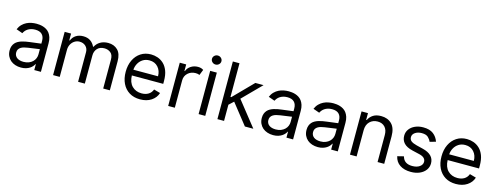

<svg xmlns="http://www.w3.org/2000/svg" viewBox="-21 -1538 6041 2339"><g transform="rotate(15 2999.5 -368.5)"><path d="M237.2 12.8Q198.5 12.8 164.4 1.6Q130.3 -9.6 105.3 -31.1Q80.3 -52.6 65.7 -83.8Q51.1 -115.1 51.1 -154.8Q51.1 -186.1 59.8 -209.2Q68.5 -232.2 83.6 -249.1Q98.7 -266 119.1 -277.2Q139.6 -288.4 163 -295.8Q186.4 -303.3 212 -307.7Q237.6 -312.1 262.8 -315.3L403.4 -333.1V-367.9Q403.4 -420.5 374.8 -449.6Q346.2 -478.7 288.4 -478.7Q258.5 -478.7 235.1 -471.4Q211.6 -464.1 194.2 -452.4Q176.8 -440.7 165.1 -426Q153.4 -411.2 146.3 -396.3L66.8 -424.7Q82.7 -462 107.4 -486.7Q132.1 -511.4 161.4 -525.9Q190.7 -540.5 222.7 -546.5Q254.6 -552.6 285.5 -552.6Q302.9 -552.6 324.6 -550.2Q346.2 -547.9 368.6 -541Q391 -534.1 412.5 -521Q433.9 -507.8 450.5 -486.3Q467 -464.8 477.1 -433.8Q487.2 -402.7 487.2 -359.4V0H403.4V-73.9H399.1Q392.8 -60.7 380 -45.5Q367.2 -30.2 347.5 -17.2Q327.8 -4.3 300.4 4.3Q273.1 12.8 237.2 12.8ZM250 -62.5Q287.3 -62.5 315.9 -74Q344.5 -85.6 364 -104.4Q383.5 -123.2 393.5 -147.5Q403.4 -171.9 403.4 -197.4V-263.5L258.5 -242.9Q234 -239.3 211.6 -233.5Q189.3 -227.6 172.2 -217.2Q155.2 -206.7 145.1 -190.7Q134.9 -174.7 134.9 -150.6Q134.9 -128.9 143.5 -112.4Q152 -95.9 167.4 -84.7Q182.9 -73.5 204 -68Q225.1 -62.5 250 -62.5Z M1356.5 0H1272.7V-365.1Q1272.7 -425.4 1239.7 -451.3Q1206.7 -477.3 1161.9 -477.3Q1104.4 -477.3 1072.8 -442.6Q1041.2 -408 1041.2 -355.1V0H956V-373.6Q956 -420.1 925.8 -448.7Q895.6 -477.3 848 -477.3Q815.3 -477.3 787.1 -459.9Q758.9 -442.5 741.7 -411.8Q724.4 -381 724.4 -340.9V0H640.6V-545.5H721.6V-460.2H728.7Q745.7 -503.9 783.7 -528.2Q821.7 -552.6 875 -552.6Q929 -552.6 965 -528.2Q1001.1 -503.9 1021.3 -460.2H1027Q1047.9 -502.5 1089.8 -527.5Q1131.7 -552.6 1190.3 -552.6Q1263.5 -552.6 1310 -506.9Q1356.5 -461.3 1356.5 -365.1Z M1738.6 11.4Q1659.8 11.4 1602.8 -23.6Q1545.8 -58.6 1515.1 -121.6Q1484.4 -184.7 1484.4 -268.5Q1484.4 -352.3 1515.1 -416.4Q1545.8 -480.5 1601 -516.5Q1656.2 -552.6 1730.1 -552.6Q1772.7 -552.6 1814.3 -538.4Q1855.8 -524.1 1889.9 -492.4Q1924 -460.6 1944.2 -408.4Q1964.5 -356.2 1964.5 -279.8V-244.3H1568.5Q1571.4 -157 1618.1 -110.4Q1664.8 -63.9 1738.6 -63.9Q1788 -63.9 1823.5 -85.2Q1859 -106.5 1875 -149.1L1956 -126.4Q1936.8 -64.6 1879.3 -26.6Q1821.7 11.4 1738.6 11.4ZM1879.3 -316.8Q1879.3 -386 1838.8 -431.6Q1798.3 -477.3 1730.1 -477.3Q1682.2 -477.3 1647 -454.9Q1611.9 -432.5 1591.6 -395.8Q1571.4 -359 1568.5 -316.8Z M2176.1 0H2092.3V-545.5H2173.3V-463.1H2179Q2193.5 -503.6 2232.6 -528.8Q2271.7 -554 2321 -554Q2343.8 -554 2360.8 -548.7Q2377.8 -543.3 2390.6 -534.1L2362.2 -463.1Q2353.3 -467.7 2341.4 -470.3Q2329.5 -473 2313.9 -473Q2254.3 -473 2215.2 -436.6Q2176.1 -400.2 2176.1 -345.2Z M2518.5 -636.4Q2494 -636.4 2476.4 -653.1Q2458.8 -669.7 2458.8 -693.2Q2458.8 -716.6 2476.4 -733.3Q2494 -750 2518.5 -750Q2543 -750 2560.5 -733.3Q2578.1 -716.6 2578.1 -693.2Q2578.1 -669.7 2560.5 -653.1Q2543 -636.4 2518.5 -636.4ZM2559.7 0H2475.9V-545.5H2559.7Z M3166.2 0H3059.7L2855.5 -258.5L2796.9 -204.2V0H2713.1V-727.3H2796.9V-302.6H2806.8L3045.5 -545.5H3149.1L2918.7 -312.5Z M3417.6 12.8Q3378.9 12.8 3344.8 1.6Q3310.7 -9.6 3285.7 -31.1Q3260.7 -52.6 3246.1 -83.8Q3231.5 -115.1 3231.5 -154.8Q3231.5 -186.1 3240.2 -209.2Q3248.9 -232.2 3264 -249.1Q3279.1 -266 3299.5 -277.2Q3320 -288.4 3343.4 -295.8Q3366.8 -303.3 3392.4 -307.7Q3418 -312.1 3443.2 -315.3L3583.8 -333.1V-367.9Q3583.8 -420.5 3555.2 -449.6Q3526.6 -478.7 3468.7 -478.7Q3438.9 -478.7 3415.5 -471.4Q3392 -464.1 3374.6 -452.4Q3357.2 -440.7 3345.5 -426Q3333.8 -411.2 3326.7 -396.3L3247.2 -424.7Q3263.1 -462 3287.8 -486.7Q3312.5 -511.4 3341.8 -525.9Q3371.1 -540.5 3403.1 -546.5Q3435 -552.6 3465.9 -552.6Q3483.3 -552.6 3505 -550.2Q3526.6 -547.9 3549 -541Q3571.4 -534.1 3592.9 -521Q3614.3 -507.8 3630.9 -486.3Q3647.4 -464.8 3657.5 -433.8Q3667.6 -402.7 3667.6 -359.4V0H3583.8V-73.9H3579.5Q3573.2 -60.7 3560.4 -45.5Q3547.6 -30.2 3527.9 -17.2Q3508.2 -4.3 3480.8 4.3Q3453.5 12.8 3417.6 12.8ZM3430.4 -62.5Q3467.7 -62.5 3496.3 -74Q3524.9 -85.6 3544.4 -104.4Q3563.9 -123.2 3573.9 -147.5Q3583.8 -171.9 3583.8 -197.4V-263.5L3438.9 -242.9Q3414.4 -239.3 3392 -233.5Q3369.7 -227.6 3352.6 -217.2Q3335.6 -206.7 3325.5 -190.7Q3315.3 -174.7 3315.3 -150.6Q3315.3 -128.9 3323.9 -112.4Q3332.4 -95.9 3347.8 -84.7Q3363.3 -73.5 3384.4 -68Q3405.5 -62.5 3430.4 -62.5Z M3981.5 12.8Q3942.8 12.8 3908.7 1.6Q3874.6 -9.6 3849.6 -31.1Q3824.6 -52.6 3810 -83.8Q3795.5 -115.1 3795.5 -154.8Q3795.5 -186.1 3804.2 -209.2Q3812.9 -232.2 3827.9 -249.1Q3843 -266 3863.5 -277.2Q3883.9 -288.4 3907.3 -295.8Q3930.8 -303.3 3956.3 -307.7Q3981.9 -312.1 4007.1 -315.3L4147.7 -333.1V-367.9Q4147.7 -420.5 4119.1 -449.6Q4090.6 -478.7 4032.7 -478.7Q4002.8 -478.7 3979.4 -471.4Q3956 -464.1 3938.6 -452.4Q3921.2 -440.7 3909.4 -426Q3897.7 -411.2 3890.6 -396.3L3811.1 -424.7Q3827.1 -462 3851.7 -486.7Q3876.4 -511.4 3905.7 -525.9Q3935 -540.5 3967 -546.5Q3998.9 -552.6 4029.8 -552.6Q4047.2 -552.6 4068.9 -550.2Q4090.6 -547.9 4112.9 -541Q4135.3 -534.1 4156.8 -521Q4178.3 -507.8 4194.8 -486.3Q4211.3 -464.8 4221.4 -433.8Q4231.5 -402.7 4231.5 -359.4V0H4147.7V-73.9H4143.5Q4137.1 -60.7 4124.3 -45.5Q4111.5 -30.2 4091.8 -17.2Q4072.1 -4.3 4044.7 4.3Q4017.4 12.8 3981.5 12.8ZM3994.3 -62.5Q4031.6 -62.5 4060.2 -74Q4088.8 -85.6 4108.3 -104.4Q4127.8 -123.2 4137.8 -147.5Q4147.7 -171.9 4147.7 -197.4V-263.5L4002.8 -242.9Q3978.3 -239.3 3956 -233.5Q3933.6 -227.6 3916.5 -217.2Q3899.5 -206.7 3889.4 -190.7Q3879.3 -174.7 3879.3 -150.6Q3879.3 -128.9 3887.8 -112.4Q3896.3 -95.9 3911.8 -84.7Q3927.2 -73.5 3948.3 -68Q3969.5 -62.5 3994.3 -62.5Z M4816.8 0H4733V-340.9Q4733 -405.2 4699.6 -441.2Q4666.2 -477.3 4608 -477.3Q4547.9 -477.3 4508.3 -438.4Q4468.8 -399.5 4468.8 -328.1V0H4384.9V-545.5H4465.9V-460.2H4473Q4492.2 -501.8 4531.2 -527.2Q4570.3 -552.6 4632.1 -552.6Q4714.8 -552.6 4765.8 -501.8Q4816.8 -451 4816.8 -346.6Z M5153.4 11.4Q5070 11.4 5015.3 -24.9Q4960.6 -61.1 4946 -130.7L5025.6 -150.6Q5047.9 -62.5 5152 -62.5Q5210.6 -62.5 5245.2 -87.5Q5279.8 -112.6 5279.8 -147.7Q5279.8 -205.6 5198.9 -224.4L5108 -245.7Q5033 -263.5 4998 -301Q4963.1 -338.4 4963.1 -394.9Q4963.1 -441.1 4989.2 -476.6Q5015.3 -512.1 5060.5 -532.3Q5105.8 -552.6 5163.4 -552.6Q5244.3 -552.6 5290.7 -517Q5337 -481.5 5356.5 -423.3L5281.2 -402Q5270.2 -430.4 5244.3 -455.3Q5218.4 -480.1 5163.4 -480.1Q5113.3 -480.1 5080.1 -457.2Q5046.9 -434.3 5046.9 -399.1Q5046.9 -367.9 5069.6 -349.8Q5092.3 -331.7 5140.6 -319.6L5221.6 -299.7Q5366.5 -264.2 5366.5 -152Q5366.5 -105.1 5339.7 -68.2Q5312.9 -31.2 5264.9 -9.9Q5217 11.4 5153.4 11.4Z M5721.6 11.4Q5642.8 11.4 5585.8 -23.6Q5528.8 -58.6 5498 -121.6Q5467.3 -184.7 5467.3 -268.5Q5467.3 -352.3 5498 -416.4Q5528.8 -480.5 5584 -516.5Q5639.2 -552.6 5713.1 -552.6Q5755.7 -552.6 5797.2 -538.4Q5838.8 -524.1 5872.9 -492.4Q5907 -460.6 5927.2 -408.4Q5947.4 -356.2 5947.4 -279.8V-244.3H5551.5Q5554.3 -157 5601 -110.4Q5647.7 -63.9 5721.6 -63.9Q5771 -63.9 5806.5 -85.2Q5842 -106.5 5858 -149.1L5938.9 -126.4Q5919.7 -64.6 5862.2 -26.6Q5804.7 11.4 5721.6 11.4ZM5862.2 -316.8Q5862.2 -386 5821.7 -431.6Q5781.2 -477.3 5713.1 -477.3Q5665.1 -477.3 5630 -454.9Q5594.8 -432.5 5574.6 -395.8Q5554.3 -359 5551.5 -316.8Z"/></g></svg>

Font: Linik Sans
Style: Regular
Weight: 400
Designer: Rasmus Andersson (font), Marc Monis (original base), Kil Hyung-jin (Pretendard portions), Cristiano Sobral (main changes
Foundry: rsms
Version: Version 3.018;May 31, 2022;FontCreator 14.0.0.2814 64-bit; t